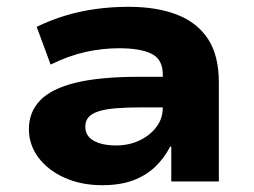

<svg xmlns="http://www.w3.org/2000/svg" viewBox="-20 -534 746 565"><path d="M281 11Q219 11 170 -11Q121 -33 93 -70.5Q65 -108 65 -154Q65 -204 98 -238.5Q131 -273 202.5 -290.5Q274 -308 389 -308H481V-218H399Q354 -218 322.5 -215.5Q291 -213 270.5 -206.5Q250 -200 240.5 -189Q231 -178 231 -161Q231 -134 255.5 -120Q280 -106 322 -106Q359 -106 390 -120.5Q421 -135 440 -160Q459 -185 459 -217V-315Q459 -359 426.5 -375.5Q394 -392 330 -392Q281 -392 231.5 -381Q182 -370 129 -344L88 -455Q129 -475 172 -488Q215 -501 262 -507.5Q309 -514 358 -514Q441 -514 500.5 -491Q560 -468 592 -419.5Q624 -371 624 -291V0H484V-102L481 -103Q463 -68 436 -42.5Q409 -17 371 -3Q333 11 281 11Z"/></svg>

Font: Nunito Sans 7pt SemiExpanded ExtraBold
Style: Regular
Weight: 800
Width: 6
Designer: Vernon Adams
Foundry: Vernon Adams
Version: Version 3.101;gftools[0.9.27]